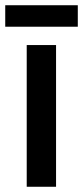

<svg xmlns="http://www.w3.org/2000/svg" viewBox="-36 -713 317 733"><path d="M66 0V-541H178V0ZM261 -611H-16V-693H261Z"/></svg>

Font: Noto Sans Display Medium Narrow
Style: Regular
Weight: 500
Width: 4
Designer: Monotype Design team
Foundry: Monotype Imaging Inc.
Version: Version 1.000